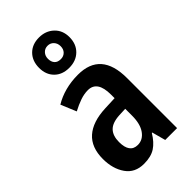

<svg xmlns="http://www.w3.org/2000/svg" viewBox="-256 -902 984 984"><g transform="rotate(-45 236.5 -409.5)"><path d="M248 -553Q414 -553 414 -363V0H328L308 -74H305Q279 -31 247.5 -10.5Q216 10 165 10Q100 10 66.5 -38Q33 -86 33 -157Q33 -241 82 -284.5Q131 -328 225 -332L296 -335V-361Q296 -461 228 -461Q201 -461 172 -451Q143 -441 111 -424L76 -508Q112 -530 155.5 -541.5Q199 -553 248 -553ZM296 -258 251 -256Q199 -253 176 -229Q153 -205 153 -160Q153 -81 211 -81Q248 -81 272 -114.5Q296 -148 296 -208ZM242 -609Q192 -609 162 -639Q132 -669 132 -718Q132 -768 162 -798.5Q192 -829 242 -829Q290 -829 322 -799Q354 -769 354 -720Q354 -670 323 -639.5Q292 -609 242 -609ZM243 -671Q263 -671 276 -684Q289 -697 289 -719Q289 -740 276 -754Q263 -768 243 -768Q223 -768 210 -754Q197 -740 197 -719Q197 -697 208.5 -684Q220 -671 243 -671Z"/></g></svg>

Font: Avrile Sans Condensed SemiBold
Style: Regular
Weight: 600
Width: 3
Designer: Monotype Design Team
Foundry: Monotype Imaging Inc.
Version: Version 2.001;September 10, 2019;FontCreator 11.5.0.2425 64-